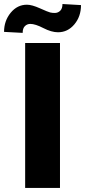

<svg xmlns="http://www.w3.org/2000/svg" viewBox="-58 -922 417 942"><path d="M236.3 0H65.4V-710.9H236.3ZM339.4 -897Q339.4 -841.3 306.9 -802.5Q274.4 -763.7 226.6 -763.7Q194.3 -763.7 154.8 -784.2Q115.2 -804.7 90.8 -804.7Q75.2 -804.7 64.2 -793.9Q53.2 -783.2 53.2 -760.7L-38.1 -765.6Q-38.1 -819.8 -5.6 -859.4Q26.9 -898.9 74.2 -898.9Q98.6 -898.9 138.2 -881.1Q177.7 -863.3 188.2 -860.8Q198.7 -858.4 210.4 -858.4Q226.1 -858.4 237.3 -869.1Q248.5 -879.9 248.5 -902.3Z"/></svg>

Font: Roboto Black
Style: Regular
Weight: 900
Designer: Google
Version: Version 2.134; 2016